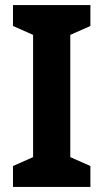

<svg xmlns="http://www.w3.org/2000/svg" viewBox="-20 -734 406 754"><path d="M335 0V-82L256 -117V-597L335 -632V-714H31V-632L110 -597V-117L31 -82V0Z"/></svg>

Font: Noto Sans Arabic UI SmCn
Style: Bold
Weight: 700
Width: 4
Designer: Monotype Design Team, Nadine Chahine and Nizar Qandah
Foundry: Monotype Imaging Inc.
Version: Version 2.010